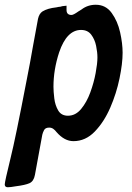

<svg xmlns="http://www.w3.org/2000/svg" viewBox="-84 -586 555 808"><path d="M-51 202Q-64 202 -64 190Q-64 179 -39 77Q-20 2 29 -253Q43 -323 55 -393L76 -507Q81 -529 95 -538Q116 -551 153 -555L163 -557Q170 -557 178 -560L196 -562V-544Q196 -523 217 -523Q225 -523 246 -538L259 -546Q285 -566 319 -566Q361 -566 386 -531.5Q411 -497 421.5 -450Q432 -403 432 -364Q432 -319 419 -256Q406 -193 380 -133Q354 -73 315 -32.5Q276 8 225 8Q187 8 154 -30Q148 -38 140.5 -43.5Q133 -49 123 -49Q107 -49 101.5 -38.5Q96 -28 94 -19L63 150Q58 177 40 185Q22 193 -18 198Q-40 202 -51 202ZM202 -99Q234 -99 257.5 -127.5Q281 -156 296 -197Q311 -238 318.5 -278.5Q326 -319 326 -344Q326 -366 320.5 -393Q315 -420 300 -440Q285 -460 257 -460Q197 -460 165 -366Q141 -293 141 -221Q141 -201 144.5 -172Q148 -143 161 -121Q174 -99 202 -99Z"/></svg>

Font: Bangerz
Style: Regular
Weight: 400
Designer: vernon adams
Foundry: Vernon Adams
Version: Version 2.10;February 7, 2025;FontCreator 13.0.0.2683 64-bit